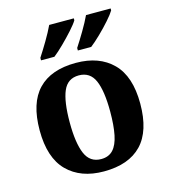

<svg xmlns="http://www.w3.org/2000/svg" viewBox="-114 -857 842 957"><g transform="rotate(-15 306.5 -378.0)"><path d="M304.6 10Q185 10 116 -59.3Q47 -128.7 47 -270.3Q47 -411 113.1 -480Q179.2 -549 308 -549Q428 -549 497 -480Q566 -411 566 -270.3Q566 -128.7 499.5 -59.3Q433 10 304.6 10ZM307.2 -53Q346 -53 368.7 -77.4Q391.3 -101.7 401.2 -150.5Q411 -199.2 411 -270Q411 -377 387.5 -431Q364 -485 306 -485Q248 -485 225 -431.2Q202 -377.5 202 -270Q202 -164 225.5 -108.5Q249 -53 307.2 -53ZM334 -619Q355 -651 379 -691.5Q403 -732 419 -766H546V-756Q536 -739 510.5 -710Q485 -681 455.5 -652.5Q426 -624 403 -606H334ZM144 -619Q165 -651 189 -691.5Q213 -732 229 -766H356V-756Q346 -739 320 -710Q294 -681 265 -652.5Q236 -624 213 -606H144Z"/></g></svg>

Font: Noto Serif Armenian
Style: Regular
Weight: 400
Designer: Monotype Design Team
Foundry: Monotype Imaging Inc.
Version: Version 2.007